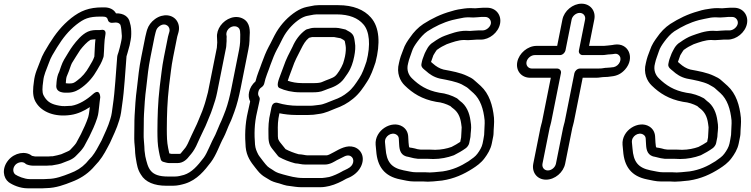

<svg xmlns="http://www.w3.org/2000/svg" viewBox="-20 -804 4075 1042"><path d="M542.6 -499.8C546.4 -542 544.5 -578.3 552.2 -617C553.5 -623.8 555.8 -647 527.2 -641.5C525.3 -641.2 523.6 -641 522 -641H512C497.1 -641 476.2 -641.1 457.1 -632.4C422.5 -616.7 394.3 -580.5 376.6 -557.4C359.8 -535.6 341 -501.2 327.9 -480.7C314.8 -458.7 306.8 -428.5 301.4 -414.7C297 -405.2 293.3 -397.3 291.5 -388L288.7 -374C286.8 -364.6 286.7 -351.6 286.1 -345.9C278 -295.4 337.6 -301 348.1 -301C382.1 -301 407.3 -316.4 425.4 -330.2C459.8 -355.4 487.2 -388.5 507.2 -424.3C520.6 -447.4 531.5 -463.5 541.4 -493.9C542 -495.8 542.5 -498.3 542.6 -499.8ZM492.1 -497.2C484.9 -476 479 -467.9 463.7 -441.7C447 -411.7 425 -386 399.9 -367.8C383.6 -355.3 377.9 -351 358.1 -351C349.8 -351 341.6 -351.3 337 -352.4C337.7 -358.9 338.3 -366.2 339 -375.6L341.2 -386.7C342.4 -390.6 344.8 -396.8 347.5 -402.4C355.6 -419.7 364.5 -451.6 370.2 -461.4C383 -481.5 402.5 -514.5 415.5 -533.2C430.8 -553 452.9 -577.4 470.8 -587.7C474.3 -588.7 486.9 -590.5 498 -590.9C494 -557.4 494.5 -528 492.1 -497.2ZM220.5 168H140.5C113.7 168 76.8 152.7 63 143C50.3 132.9 47 110.4 62.3 91.8C75.2 76.3 103.8 69.8 118.2 84.2C124.9 90.9 147 95 157 95H235C240.1 95 246.8 94.5 250.9 94H258.2C259.6 94 261.4 93.8 262.4 93.7C281.9 90.5 308.6 86.3 325.6 77.9C338.2 71.6 372.5 65.3 396 38.2C403.9 29.5 418.5 16.4 427.7 3.2L434.7 -6.8C435.7 -8.2 436.7 -10 437.3 -11.1C445.2 -27.6 454 -40.7 464.4 -62C479 -91.6 495.2 -125.6 507.3 -162.9C515.7 -188.6 514.8 -204.3 518.1 -226.3C520.5 -242.7 521.4 -262.3 524.1 -276C524.1 -276 523.4 -328.7 483.9 -292.7C452 -263.8 408.9 -236.5 368.2 -229.9C339.1 -228.2 321.9 -226.4 301.5 -230.6C259.7 -237.8 239.5 -250.5 222.7 -275.6C210.8 -292.7 208.8 -307.3 211.4 -338.3L214.6 -364.3C217.9 -399.3 231 -422.7 244.8 -461.3C256.3 -495 269.7 -513.6 289.3 -546.6C322.2 -599.3 350.9 -635.1 393.8 -669.8C436.6 -702.9 460.9 -714 526.5 -714H536.5C556.1 -714 562.7 -708.1 565.9 -694.9C568.5 -684.1 579.8 -678.8 589.7 -680.3C617.8 -684.6 626.8 -678.8 633.2 -669.7C633.6 -669.1 633.6 -669.1 633.6 -669.1C638.7 -652.1 639.1 -635.4 641.3 -609.1C641.2 -599.4 640.5 -593.5 639 -586L636.4 -573C634.9 -565.6 633.2 -557.6 630.3 -546.9L623.2 -521.2C620.4 -512 616.8 -504.4 616 -495.2C608.5 -410.5 604.6 -313.2 592.1 -230.7C587.5 -199.7 587.1 -183.4 578.4 -156.7C566.6 -115.9 548.1 -80.2 531.3 -41.8C513 -7.4 497.3 22.9 478.9 45.4C468.5 57.3 458 67.2 446.9 81.2C422.4 106.5 395.6 123.4 359.1 136.9C321.5 151.7 281.2 167 239.7 167C233.4 167 227.4 168 220.5 168ZM245 45H169.4C165.6 44.3 160.5 43.3 153.5 41.8C118.8 13.1 58.5 25.1 25.3 65.2C-11.8 110.1 -2.8 161.7 27.5 185C49.2 200.5 88.8 218 130.5 218H210.5C217.7 218 222.7 217.8 231 217C284 216.4 331.1 198.1 369 183.1C412 167 450.1 143.6 482 110C492.3 99.2 500.8 89.6 515.5 72.6C541.9 40.6 558.9 5.2 576.1 -27.1C576.4 -27.6 576.9 -28.6 577.2 -29.3C592.9 -65.4 612.9 -103.2 627.1 -151.3C637.4 -183.5 638.5 -205.9 642.5 -233.3C655.5 -318.8 659.3 -415.2 666.6 -498.3C668.2 -503.9 670.2 -510.5 672.1 -516.8L679.2 -542.5C682.4 -552.7 685.4 -564.4 686.6 -574L689 -586C691.2 -597.1 692.3 -608.4 692.3 -619.9C692.3 -639.7 692 -658.7 684.8 -681.5C679.5 -712.6 651.3 -733 609.5 -731.5C598.1 -752.7 574.7 -764 546.5 -764H536.5C462.3 -764 417.1 -745.3 366.9 -706.2C315.8 -665.2 281.4 -621.1 246.7 -565.4C228.4 -534.4 210.8 -509.5 196.9 -468.7C185.4 -436.8 168.6 -406.4 163.9 -359.7L160.7 -333.7C157.5 -297.1 160.5 -268.3 178.7 -242.5C208.7 -197.5 275.4 -166.9 364.8 -180.3C402.3 -185.9 437.1 -202.5 467.5 -222.7C464.1 -199.4 464 -188 458.8 -168.5C448.4 -136.9 433.5 -105.1 419.2 -76C410.9 -59 402.8 -46.9 393 -27.2C383.8 -13.9 372.4 -3.3 360.5 9.8C355.3 15.7 339.8 20.2 312.5 33C299.4 36.9 281.9 41.3 266.1 44H259.2C254.6 44 249.6 45 245 45Z M845.9 -662.4C876.8 -684.8 907.2 -660.1 899.1 -631.1L896.1 -620.7C893.6 -613 892.8 -610.2 891.8 -605L870 -496C857.4 -432.8 856.1 -400.5 847 -335.2C836.4 -243.2 834.9 -173.8 834.3 -94.1C834.6 -51.9 834.7 -20.8 842.3 17.1C845.1 32.5 848.4 47.7 852.4 61.2C854.4 67.7 859.8 72.6 866.1 74.3C875.2 76.6 887.4 81 897.8 81H943.8C976.6 81 997.3 56.9 1007.8 42.9C1022.2 26.4 1031.5 14.4 1044 -10C1057.1 -37.7 1073.5 -75.8 1084 -96.3C1099.3 -125 1113.7 -166.7 1124.2 -189.9C1124.5 -190.6 1124.9 -191.7 1125.1 -192.2L1134.2 -218C1144.2 -245.2 1153.2 -276.3 1158.3 -302L1207.2 -547C1208.5 -553.3 1208.1 -558.5 1208.6 -565.1L1209.8 -581.1C1210.1 -584.8 1209.6 -592.4 1209.6 -593.9C1211 -609.4 1209.3 -610.9 1208.5 -614.9C1206.3 -648.9 1243.8 -671.9 1269.6 -656.8C1285.1 -647.8 1284.4 -629.8 1283.5 -591.7L1283.1 -575.4C1281.9 -561.9 1280.8 -550 1278 -536L1235.5 -323C1227.5 -282.8 1216.9 -240.3 1204.6 -206.5C1195.4 -183.2 1189.6 -166.5 1181.6 -148.7C1170.4 -126.4 1156.3 -88.5 1148.7 -72.8C1124.7 -29.6 1105.6 25.4 1085.8 51.8C1051.7 96.6 1021 131.6 978.5 145.2C960.8 150.1 945.9 154 929.3 154H891.3C794.4 154 783.6 110.5 768.5 43.7C766.7 33.4 765.4 23 764.4 13.4L763.3 -10.1C762 -35.7 759 -49.5 759.7 -80.2C760.9 -111.5 759.6 -155.3 761.4 -183.5C763.8 -226 766.6 -278.5 773.8 -329.8C781.9 -399 784 -430.6 797 -496L818.8 -605C819.9 -610.7 821.8 -618.6 824.1 -627L827.1 -637.4C830.8 -648.3 836 -655.2 845.9 -662.4ZM821.2 -700.6C800.7 -685.7 785.9 -666 778.4 -642.6L775.1 -631C772.3 -620.7 770.3 -612.7 768.8 -605L747 -496C733.5 -428.5 731.1 -392.9 723.2 -326.2C715.8 -273.4 712.9 -218.4 710.5 -176.5C708.5 -144.7 709.9 -101.5 708.7 -71.8C708 -39.2 709.7 -22.3 712.4 2.7L713.6 26.6C714.8 39.6 716.2 50.2 718.3 61.8C723.2 89.9 726.4 115.9 745 143.9C768.8 184.7 818.9 204 881.3 204H919.3C944.5 204 965.9 198 984 192.8C1050.2 172.2 1090.5 120.9 1124.6 76.2C1155.1 35.6 1173.1 -21.5 1192.8 -56.5C1204 -76.5 1218.5 -118.4 1226.8 -134.6C1237.9 -156.6 1243.3 -175.6 1252 -197.5C1266.7 -237.6 1277 -280.7 1285.5 -323L1328 -536C1331.6 -553.9 1333.8 -569.5 1334.1 -583.3L1334.5 -599.6C1337.5 -635.4 1338.4 -679.7 1301.5 -701.2C1258.9 -726 1204.7 -703.9 1176.8 -665C1163.3 -646.1 1155.7 -623 1157.8 -600C1158.7 -589.6 1158.4 -585.2 1158.9 -573.4L1157.8 -558.9C1157.4 -554.1 1157.1 -549.9 1156.9 -545.2L1108.5 -303C1100.9 -275.9 1094.6 -248.2 1086.4 -226L1077.6 -200.9C1065.7 -174.2 1051.4 -134 1039.5 -111.7C1026.9 -87 1011.3 -50.7 998.8 -24C988.5 -4.1 985.3 -0.5 971 16.1C959.3 29.6 961.2 31 953.8 31H909.8C907.3 30.5 904.4 29.9 898.8 28.5C896.9 21.2 894.5 9.7 892.5 -1.1C885.7 -34.9 885.6 -61.9 885.3 -103.9C885.8 -182 887.5 -250.8 897.6 -338.8C906.8 -405.2 908.1 -436.3 920 -496L941.8 -605C942.2 -607 942.9 -609.7 944.7 -615.3L948.1 -626.9C954.6 -650.1 951.7 -672 940.5 -689.9C918.3 -725.4 865.6 -732.7 821.2 -700.6Z M1587.4 83C1598.8 83 1615.2 89 1637.2 89H1743.2C1772.8 89 1797.4 71 1808.1 65.3C1819.5 58.8 1833.2 54 1849.9 44.5C1885.2 28.1 1907.4 58.4 1893.2 86.8C1885.9 101.5 1873.6 108.8 1849 120.1C1844 121.9 1839.2 124.8 1836.1 126.7C1817.2 137.7 1787.1 151.4 1766.9 156.5C1750.8 158.9 1737.6 162 1728.7 162H1625.7C1584.1 162 1552.6 152.2 1516.4 142.7C1498.9 138.5 1482.6 132.4 1472.3 126.3C1446 107.9 1437.3 107.4 1421.2 87.3L1408 70.8C1397.7 56 1386.6 44.2 1381.5 34.5C1372.5 16.5 1366.1 2.8 1364 -19.8C1359.8 -73.4 1359.3 -131 1375.6 -198.5C1378.9 -215 1382.1 -229.4 1386.6 -248.5L1389.3 -262C1390.5 -268.1 1389.4 -274.2 1386.3 -278.6C1381 -286.3 1379.6 -293.8 1381.7 -304C1384.1 -316.2 1389.2 -323.6 1400.5 -331.3C1407.8 -336.2 1412.8 -344.8 1414.1 -351C1420.9 -385.4 1435.9 -416.3 1448.2 -453.3C1459.6 -484.4 1470.4 -511.6 1482.1 -533.7C1497.7 -561 1511.6 -592.7 1523.5 -612.6C1545.6 -648.9 1575.5 -679.8 1607.8 -700.9C1621.6 -709.7 1635 -715.2 1645.5 -717.5L1665.9 -721.5C1677.6 -723.7 1688.7 -726 1698.9 -726H1805.9C1876.8 -726 1923.1 -705.2 1951.4 -672.6C1985.4 -635.3 1992.4 -560.3 1969 -470.5C1956.2 -432.9 1946.2 -404.8 1930.1 -380.2C1909.3 -348 1892.7 -323.1 1868.3 -304C1844.8 -284.4 1822.8 -272.4 1791.1 -261.3C1761.1 -250.2 1736.8 -237.1 1712.6 -234.9C1696.9 -233.5 1681 -230 1662.9 -230H1596.9C1557.9 -230 1519.7 -236 1489.8 -245C1487.4 -245.8 1459.9 -255.2 1453.1 -221L1448.5 -197.6C1436.6 -149.6 1436.2 -114.1 1436.9 -77C1436.5 -41.4 1438.8 -19.8 1456.8 2.7L1489.6 43.7C1491.1 45.5 1493.4 47.4 1495.2 48.4C1519.9 62.1 1549.7 73.9 1581.5 82.3C1583.3 82.7 1585.8 83 1587.4 83ZM1600.7 33.1C1576 26.3 1550.1 16.3 1529.7 5.4L1499.2 -32.7C1495.3 -37.6 1494.2 -40.5 1489.6 -49.7C1487.9 -56.8 1487.7 -68.9 1487.9 -87C1487.2 -122.9 1487.4 -149.4 1496.5 -189.3C1522.7 -183.8 1555.2 -180 1586.9 -180H1652.9C1672.7 -180 1689.6 -181.7 1708.5 -185.2C1746.3 -189.3 1778 -206.6 1799.9 -214.7C1835.4 -227.1 1866 -243.3 1895.9 -268C1929.5 -294.8 1951.4 -328.3 1971.6 -359.8C1993.3 -392.8 2004.7 -427.1 2017.5 -464.5C2017.6 -464.9 2017.9 -465.8 2018.1 -466.4C2044 -565.5 2040.8 -655.8 1992.5 -709.4C1956 -751.1 1896.8 -776 1815.9 -776H1708.9C1694.7 -776 1681.1 -774.2 1665.2 -770.4L1644.8 -766.4C1624.6 -762.1 1605.9 -753.7 1586.1 -741.1C1544.1 -713.7 1508.1 -676 1480.9 -631.4C1465.3 -605.3 1451.5 -573.3 1438.3 -550.3C1422.9 -521.4 1412.1 -493 1400.2 -460.7C1390 -429.7 1376 -401.2 1366.6 -362.3C1348.7 -346.8 1336.1 -326.2 1331.7 -304C1328 -285.7 1329.5 -269.4 1337.6 -253.3L1336.8 -249.5C1332.8 -232.4 1329.1 -215.6 1325.8 -199.5C1308.4 -126.8 1308.8 -62.3 1313.2 -6.2C1317.8 44.4 1341.8 76.4 1365.2 105.7L1378.8 122.7C1385.2 130.6 1391.3 137.1 1398.4 143C1410.9 154.8 1428.8 162.6 1438 169.2C1453.5 180.3 1475.6 186.6 1495 191.3C1511.1 195.6 1526.6 203.8 1555.7 205.9C1572.4 207.9 1591.6 212 1615.7 212H1718.7C1738.2 212 1756.4 208 1768.1 205.3C1800 197.7 1833.8 181 1858.7 166.4C1884.2 157.3 1920 137.7 1938.2 101.2C1963.7 50.3 1940.4 6.2 1901.4 -6.1C1862.3 -18.3 1824.5 3.8 1790.1 22.8C1775.3 30.9 1760 39 1753.2 39H1647.2C1637.2 39 1622.8 33.9 1600.7 33.1ZM1684.4 -653C1669.6 -653 1657.8 -648.1 1652.9 -646.9C1647.5 -646.4 1642.2 -644.2 1638 -641.2C1606.7 -618.9 1583 -586.2 1567.7 -550.4C1549.7 -514.8 1533.4 -485.8 1518.5 -441.8L1501.4 -396.1C1492.9 -372.2 1476.6 -335.7 1497.2 -326C1525.6 -312.7 1565.3 -303 1608.5 -303H1677.5C1697.4 -303 1718.8 -304.1 1739.8 -313.6C1761.5 -323.5 1795.7 -329.5 1826.6 -355.3C1843.4 -369.3 1851.6 -384.2 1858.5 -393.5C1871.1 -410.4 1879.5 -425.9 1885.6 -441.1L1889.6 -451.1C1894.5 -463.5 1899 -481.1 1902.4 -498C1907.6 -524.2 1910.5 -551.1 1905.8 -574.6C1904.7 -579.5 1904 -594.9 1898.8 -607.9C1894.7 -618.1 1884.9 -627.1 1875.4 -632.4L1862 -639.8C1858.2 -643 1854.6 -644.3 1850.8 -644.8C1841.9 -645.9 1821.1 -653 1804.4 -653ZM1674.4 -603H1792.2C1808.6 -600 1810.1 -600 1828.8 -596.2L1843.5 -588C1845.5 -586.7 1845.9 -586.6 1850.9 -581.9C1853.1 -573.8 1853.5 -566.4 1855.8 -555.3C1858.1 -543.2 1856.9 -520.2 1852.4 -498C1850.1 -486.2 1846 -472.9 1842 -459.7C1831.9 -434.5 1812.6 -402.5 1798.3 -390.7C1783.8 -378.6 1758.3 -372.9 1726.4 -358.4C1719.8 -355.4 1704.7 -353 1687.5 -353H1618.5C1590.3 -353 1564.5 -357.8 1541.7 -365.7C1544.1 -373.2 1546.8 -381.6 1549.1 -387.9L1566.4 -434.2C1580.2 -475.3 1593.7 -498.3 1613.1 -536.7C1627.2 -564.8 1637.3 -582.8 1657.1 -598.8C1666.3 -601.2 1673.1 -603 1674.4 -603Z M2331.2 59C2370.9 59 2409.3 51.1 2441.5 39.2C2442.5 38.8 2443.8 38.2 2444.6 37.9C2465.8 27.2 2488.6 14.4 2508.3 0C2515.4 -5.2 2524.3 -16.7 2526.4 -27L2533 -60C2533.3 -61.6 2533.5 -63.7 2533.5 -64.9C2533.5 -80 2539 -107.4 2536.3 -127.9L2533.4 -148.9C2527.7 -192 2511 -232.1 2476.5 -256.1C2466.8 -263.5 2466 -267.1 2458.4 -271.4C2433.9 -285 2399.2 -297.4 2364.4 -300.8C2296.9 -313.3 2254.9 -340.7 2216.3 -378.4C2197.8 -396 2184.9 -424.1 2194.6 -459.1C2194.7 -459.7 2194.9 -460.5 2195 -461C2199.7 -484.1 2209.3 -504.3 2215.7 -525.4C2221.2 -543.4 2232.4 -560.5 2245.4 -578.1C2261.2 -599.5 2279.8 -620.7 2299.5 -634C2342.6 -661.2 2382.1 -681 2433.6 -695C2452.6 -700.1 2472.6 -703.1 2497.9 -708.4C2507.3 -709.6 2514.3 -710 2523.7 -710C2530.6 -710 2539.5 -709 2548.5 -709C2565.8 -709 2582.9 -712 2591.1 -712H2614.1C2633 -712 2647.5 -693.9 2643.8 -675C2640.1 -656.5 2619 -639 2599.6 -639H2576.6C2559.6 -639 2541.9 -636.2 2530.1 -636C2520.4 -636.8 2516.2 -637 2509.2 -637C2464.6 -637 2425.5 -621 2395.1 -610.4C2374 -603 2351.4 -589.2 2332.4 -575.5C2303.1 -559 2292.8 -527.7 2288.9 -522.2C2287 -519.4 2285.3 -515.9 2284.6 -513.3C2281.3 -502 2272.9 -485.6 2270 -471L2267 -456C2263.3 -437.3 2285.4 -424.9 2291.2 -419.4C2310.3 -401.8 2334.2 -385.2 2367.4 -377.5C2413.5 -368.8 2453.7 -361.3 2485.1 -346.5C2500.7 -336.9 2510.1 -333.4 2518.9 -326.2C2531.5 -313.7 2537.1 -311 2550 -298.4C2586.7 -264.7 2603.9 -213.2 2610.1 -151C2611.7 -132.7 2607.7 -98 2607.5 -71.7C2606.3 -62.9 2605 -55 2603.2 -46L2599 -25C2595.2 -6.1 2583.5 13.4 2570.9 30.2C2560 45.3 2544.6 55.7 2522.5 71.2C2479.4 98.7 2437.1 117.9 2382.7 126.2L2362.9 128.1C2347 129.7 2328.8 131.8 2312.8 132C2304.1 131.2 2298.3 131 2289.8 131H2239.8C2214.2 131 2197.9 124.9 2170.2 120.4C2102.5 106.7 2077.8 73.5 2072.6 2.2L2069.4 -31.9C2066.7 -65.9 2106 -89.3 2131.1 -73.6C2139.8 -68.2 2143.4 -61.6 2144.3 -52.4L2146.3 -17.8C2148 11.8 2155 42.4 2197.9 47.8C2210 50 2217.1 53.4 2226.5 54.7L2239.5 56.6C2245.7 57.8 2249.1 58 2254.4 58H2304.4C2314.9 58 2323 59 2331.2 59ZM2301.7 182C2322.6 182 2342.7 179.4 2358 177.9L2378.4 175.9C2378.7 175.8 2379.3 175.8 2379.7 175.7C2444.7 166 2496.7 141.8 2544.6 111.2C2566.1 97.4 2591.1 80.2 2610.3 53.8C2624.6 34.6 2642.6 7.1 2649 -25L2653.2 -46C2655.4 -57.3 2658.5 -69.7 2658.5 -79.9C2658.5 -103.2 2663.4 -137 2660.9 -165C2654.1 -232.9 2634.8 -295.3 2588.9 -337.6C2574.2 -351.9 2567.3 -355.9 2557.9 -365.2C2543.6 -379.5 2528.8 -385.4 2515.3 -391.9C2476.4 -410.5 2433.1 -417.8 2387.1 -426.5C2365.6 -431.7 2345.3 -444.6 2330 -458.6C2326.3 -462.2 2322.5 -465.1 2319.4 -467.7L2319.7 -469.4C2322.2 -476.9 2327.9 -491.2 2332.1 -504.3C2339.4 -516 2347.3 -529.7 2350.8 -533.3C2352.4 -534.1 2354 -535.1 2355.5 -536.2C2369.8 -546.9 2384.9 -555 2404.6 -564.1C2436 -575.1 2467.5 -587 2499.2 -587C2504.7 -587 2511.9 -586 2519 -586C2537.6 -586 2555.6 -589 2566.6 -589H2589.6C2636.2 -589 2684.3 -627.4 2693.8 -675C2703.2 -722.2 2671.3 -762 2624.1 -762H2601.1C2585.6 -762 2571.9 -759.2 2559.4 -759C2551.8 -759.5 2541.2 -760 2533.7 -760C2522 -760 2510.7 -759.3 2499.7 -757.7C2477.6 -754.7 2456.5 -751.9 2428.7 -742.8C2371.9 -727.3 2323.5 -703.2 2277.6 -674C2248.8 -654.9 2224.9 -629.6 2205.7 -601.3C2192.6 -583.4 2177.2 -561.8 2167.5 -532C2158.9 -511.4 2150.5 -487.8 2145.2 -461.9C2130.7 -407.6 2151.4 -364 2177.1 -339.6C2219.1 -298.5 2270 -265.4 2346.8 -251.4C2347.3 -251.3 2348.2 -251.2 2348.9 -251.1C2376.8 -248.5 2403.1 -239.4 2424.2 -228.2C2428.7 -223.4 2437.2 -217 2440.9 -214.2C2464 -196.4 2477.8 -171.2 2482.9 -133.1L2485.5 -113.1C2485.9 -100.1 2482.9 -78.8 2482.5 -57.6L2477.8 -34.1C2464.3 -24.8 2447.4 -15.1 2430.6 -6.6C2405.6 2.3 2374.2 8.9 2342.2 9C2333.9 8.4 2324.5 8 2314.4 8H2264.4C2260.9 8 2259.4 7.6 2257.1 7.2L2245.3 5.5C2238.3 3.3 2226.4 0.3 2215.7 -1.6C2197.2 -5 2201.1 2.2 2197.2 -30.9L2195.2 -65.6C2193.1 -88.5 2182.1 -106.1 2164.1 -117.4C2106.4 -153.4 2012.2 -97.4 2018.6 -18.1L2021.8 15.8C2027.9 99.8 2066.2 152.7 2151.9 169.6C2175.3 173.4 2195.8 181 2229.9 181H2279.9C2288.3 181 2294.7 182 2301.7 182Z M3291.6 -509C3310.4 -509 3323.2 -517.3 3336.7 -506.6C3360.5 -487.5 3342 -446.6 3311.1 -439.8C3297.7 -438.6 3284.1 -436 3271 -436H3268C3266.3 -436 3263.9 -435.7 3262.5 -435.4C3250.8 -432.9 3240.2 -432 3225.2 -432H3127.2C3112.1 -432 3099.4 -417.7 3097.3 -407L3044.3 -142C3042.8 -134.5 3038.5 -122.5 3036 -110L2997.2 84C2993.1 104.5 2973.3 121 2953.3 121C2933.4 121 2920.1 104.5 2924.2 84L2963 -110C2964.3 -116.5 2968.8 -129.3 2971.3 -142L3024.3 -407C3027.3 -422.1 3015 -432 3004.2 -432H2867.2C2846.8 -432 2833.6 -448.7 2837.4 -468C2841.4 -487.7 2862 -505 2881.8 -505H3018.8C3034 -505 3046.7 -519.3 3048.8 -530L3082.3 -698C3086.2 -717.2 3106.3 -734 3126 -734C3145.8 -734 3159.2 -717.2 3155.3 -698L3121.8 -530C3118.8 -514.9 3131.1 -505 3141.8 -505H3248.8C3263.2 -505 3278.1 -509 3291.6 -509ZM3032.3 -698 3003.8 -555H2891.8C2843.9 -555 2796.9 -515.4 2787.4 -468C2777.9 -420.1 2809.9 -382 2857.3 -382H2969.3L2921.3 -142C2920 -135.3 2915.5 -122.6 2913 -110L2874.2 84C2864.7 131.8 2895.4 171 2943.4 171C2991.4 171 3037.7 131.8 3047.2 84L3086 -110C3087.2 -116.1 3091.7 -128.7 3094.3 -142L3142.3 -382H3215.3C3231.3 -382 3246.9 -386 3261.1 -386C3273.2 -386 3282.7 -386.8 3297.1 -389.2C3328.7 -392 3352.1 -404.1 3372.3 -426.8C3428.2 -489.6 3390.7 -574 3313.8 -561.6L3302.2 -559.6C3287.6 -557 3269 -556.5 3257.2 -555H3176.8L3205.3 -698C3214.8 -745.4 3183.2 -784 3136 -784C3088.8 -784 3041.8 -745.4 3032.3 -698Z M3671.2 59C3710.9 59 3749.3 51.1 3781.5 39.2C3782.5 38.8 3783.8 38.2 3784.6 37.9C3805.8 27.2 3828.6 14.4 3848.3 0C3855.4 -5.2 3864.3 -16.7 3866.4 -27L3873 -60C3873.3 -61.6 3873.5 -63.7 3873.5 -64.9C3873.5 -80 3879 -107.4 3876.3 -127.9L3873.4 -148.9C3867.7 -192 3851 -232.1 3816.5 -256.1C3806.8 -263.5 3806 -267.1 3798.4 -271.4C3773.9 -285 3739.2 -297.4 3704.4 -300.8C3636.9 -313.3 3594.9 -340.7 3556.3 -378.4C3537.8 -396 3524.9 -424.1 3534.6 -459.1C3534.7 -459.7 3534.9 -460.5 3535 -461C3539.7 -484.1 3549.3 -504.3 3555.7 -525.4C3561.2 -543.4 3572.4 -560.5 3585.4 -578.1C3601.2 -599.5 3619.8 -620.7 3639.5 -634C3682.6 -661.2 3722.1 -681 3773.6 -695C3792.6 -700.1 3812.6 -703.1 3837.9 -708.4C3847.3 -709.6 3854.3 -710 3863.7 -710C3870.6 -710 3879.5 -709 3888.5 -709C3905.8 -709 3922.9 -712 3931.1 -712H3954.1C3973 -712 3987.5 -693.9 3983.8 -675C3980.1 -656.5 3959 -639 3939.6 -639H3916.6C3899.6 -639 3881.9 -636.2 3870.1 -636C3860.4 -636.8 3856.2 -637 3849.2 -637C3804.6 -637 3765.5 -621 3735.1 -610.4C3714 -603 3691.4 -589.2 3672.4 -575.5C3643.1 -559 3632.8 -527.7 3628.9 -522.2C3627 -519.4 3625.3 -515.9 3624.6 -513.3C3621.3 -502 3612.9 -485.6 3610 -471L3607 -456C3603.3 -437.3 3625.4 -424.9 3631.2 -419.4C3650.3 -401.8 3674.2 -385.2 3707.4 -377.5C3753.5 -368.8 3793.7 -361.3 3825.1 -346.5C3840.7 -336.9 3850.1 -333.4 3858.9 -326.2C3871.5 -313.7 3877.1 -311 3890 -298.4C3926.7 -264.7 3943.9 -213.2 3950.1 -151C3951.7 -132.7 3947.7 -98 3947.5 -71.7C3946.3 -62.9 3945 -55 3943.2 -46L3939 -25C3935.2 -6.1 3923.5 13.4 3910.9 30.2C3900 45.3 3884.6 55.7 3862.5 71.2C3819.4 98.7 3777.1 117.9 3722.7 126.2L3702.9 128.1C3687 129.7 3668.8 131.8 3652.8 132C3644.1 131.2 3638.3 131 3629.8 131H3579.8C3554.2 131 3537.9 124.9 3510.2 120.4C3442.5 106.7 3417.8 73.5 3412.6 2.2L3409.4 -31.9C3406.7 -65.9 3446 -89.3 3471.1 -73.6C3479.8 -68.2 3483.4 -61.6 3484.3 -52.4L3486.3 -17.8C3488 11.8 3495 42.4 3537.9 47.8C3550 50 3557.1 53.4 3566.5 54.7L3579.5 56.6C3585.7 57.8 3589.1 58 3594.4 58H3644.4C3654.9 58 3663 59 3671.2 59ZM3641.7 182C3662.6 182 3682.7 179.4 3698 177.9L3718.4 175.9C3718.7 175.8 3719.3 175.8 3719.7 175.7C3784.7 166 3836.7 141.8 3884.6 111.2C3906.1 97.4 3931.1 80.2 3950.3 53.8C3964.6 34.6 3982.6 7.1 3989 -25L3993.2 -46C3995.4 -57.3 3998.5 -69.7 3998.5 -79.9C3998.5 -103.2 4003.4 -137 4000.9 -165C3994.1 -232.9 3974.8 -295.3 3928.9 -337.6C3914.2 -351.9 3907.3 -355.9 3897.9 -365.2C3883.6 -379.5 3868.8 -385.4 3855.3 -391.9C3816.4 -410.5 3773.1 -417.8 3727.1 -426.5C3705.6 -431.7 3685.3 -444.6 3670 -458.6C3666.3 -462.2 3662.5 -465.1 3659.4 -467.7L3659.7 -469.4C3662.2 -476.9 3667.9 -491.2 3672.1 -504.3C3679.4 -516 3687.3 -529.7 3690.8 -533.3C3692.4 -534.1 3694 -535.1 3695.5 -536.2C3709.8 -546.9 3724.9 -555 3744.6 -564.1C3776 -575.1 3807.5 -587 3839.2 -587C3844.7 -587 3851.9 -586 3859 -586C3877.6 -586 3895.6 -589 3906.6 -589H3929.6C3976.2 -589 4024.3 -627.4 4033.8 -675C4043.2 -722.2 4011.3 -762 3964.1 -762H3941.1C3925.6 -762 3911.9 -759.2 3899.4 -759C3891.8 -759.5 3881.2 -760 3873.7 -760C3862 -760 3850.7 -759.3 3839.7 -757.7C3817.6 -754.7 3796.5 -751.9 3768.7 -742.8C3711.9 -727.3 3663.5 -703.2 3617.6 -674C3588.8 -654.9 3564.9 -629.6 3545.7 -601.3C3532.6 -583.4 3517.2 -561.8 3507.5 -532C3498.9 -511.4 3490.5 -487.8 3485.2 -461.9C3470.7 -407.6 3491.4 -364 3517.1 -339.6C3559.1 -298.5 3610 -265.4 3686.8 -251.4C3687.3 -251.3 3688.2 -251.2 3688.9 -251.1C3716.8 -248.5 3743.1 -239.4 3764.2 -228.2C3768.7 -223.4 3777.2 -217 3780.9 -214.2C3804 -196.4 3817.8 -171.2 3822.9 -133.1L3825.5 -113.1C3825.9 -100.1 3822.9 -78.8 3822.5 -57.6L3817.8 -34.1C3804.3 -24.8 3787.4 -15.1 3770.6 -6.6C3745.6 2.3 3714.2 8.9 3682.2 9C3673.9 8.4 3664.5 8 3654.4 8H3604.4C3600.9 8 3599.4 7.6 3597.1 7.2L3585.3 5.5C3578.3 3.3 3566.4 0.3 3555.7 -1.6C3537.2 -5 3541.1 2.2 3537.2 -30.9L3535.2 -65.6C3533.1 -88.5 3522.1 -106.1 3504.1 -117.4C3446.4 -153.4 3352.2 -97.4 3358.6 -18.1L3361.8 15.8C3367.9 99.8 3406.2 152.7 3491.9 169.6C3515.3 173.4 3535.8 181 3569.9 181H3619.9C3628.3 181 3634.7 182 3641.7 182Z"/></svg>

Font: Smoothie
Style: OutlineIt
Weight: 400
Foundry: Cannot Into Space Fonts
Version: Version 0.8